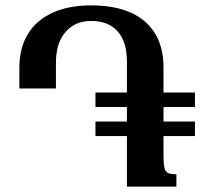

<svg xmlns="http://www.w3.org/2000/svg" viewBox="-20 -694 764 714"><path d="M52 -365V-442Q52 -515 83.5 -567Q115 -619 175 -646.5Q235 -674 319 -674Q404 -674 464 -648Q524 -622 556 -570.5Q588 -519 588 -443V-113Q588 -85 591.5 -70Q595 -55 605.5 -50.5Q616 -46 636 -46V0H452V-464Q452 -539 417.5 -577.5Q383 -616 320 -616Q277 -616 248 -596.5Q219 -577 203.5 -543Q188 -509 188 -463V-365ZM335 -296V-350H705V-296ZM335 -188V-242H705V-188Z"/></svg>

Font: Noto Serif Armenian SemiBold
Style: Regular
Weight: 600
Version: Version 2.007